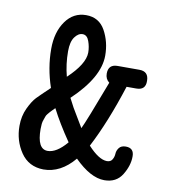

<svg xmlns="http://www.w3.org/2000/svg" viewBox="-74 -683 672 755"><g transform="rotate(10 262.5 -305.5)"><path d="M26.9 -145Q26.9 -184.1 42 -216.1Q57.1 -248 72 -263.4Q86.9 -278.8 123 -313Q97.2 -388.2 97.2 -464.8Q97.2 -531.7 128.2 -575.4Q159.2 -619.1 210 -619.1Q261.7 -619.1 286.4 -574.5Q311 -529.8 311 -475.1Q311 -388.2 205.1 -288.1L224.1 -252L268.1 -178.2Q282.2 -206.1 345.2 -373Q329.1 -385.3 329.1 -407.2Q329.1 -444.3 367.2 -443.8H453.1Q490.2 -443.8 490.2 -405.8Q491.2 -368.7 453.1 -369.1H415Q367.2 -220.2 313 -116.2Q356.9 -68.4 389.2 -67.9Q404.3 -67.9 410.6 -78.9Q417 -89.8 417.5 -102.5Q418 -115.2 426.5 -126.2Q435.1 -137.2 453.1 -137.2Q486.3 -137.2 485.8 -103Q485.8 -66.9 462.9 -29.5Q439.9 7.8 392.1 7.8Q336.9 7.8 272 -57.1Q217.8 7.8 148.9 7.8Q89.8 6.8 58.3 -39.6Q26.9 -85.9 26.9 -145ZM110.8 -147Q110.8 -66.9 152.8 -66.9Q188 -66.9 228 -113.8V-115.2Q182.1 -182.1 153.8 -237.8Q151.9 -235.8 144.5 -228.5Q137.2 -221.2 135 -218.5Q132.8 -215.8 127.4 -209.5Q122.1 -203.1 120.6 -198Q119.1 -192.9 116 -184.8Q112.8 -176.8 111.8 -167.5Q110.8 -158.2 110.8 -147ZM164.1 -466.8Q164.1 -416 176.8 -367.2Q242.7 -429.2 243.2 -475.1Q243.2 -498 235.1 -520.5Q227.1 -543 209 -543Q191.9 -543 178 -523.9Q164.1 -504.9 164.1 -466.8Z"/></g></svg>

Font: CMU Typewriter Text
Style: Bold
Weight: 700
Version: Version 0.7.0